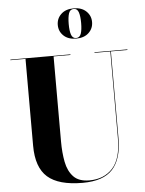

<svg xmlns="http://www.w3.org/2000/svg" viewBox="-65 -1072 861 1138"><g transform="rotate(-5 365.0 -502.5)"><path d="M314.5 -930Q314.5 -968 341.8 -994Q369 -1020 416.5 -1020Q464 -1020 491.2 -994Q518.5 -968 518.5 -930Q518.5 -891.5 491.2 -865.8Q464 -840 416.5 -840Q369 -840 341.8 -865.8Q314.5 -891.5 314.5 -930ZM379.5 -930Q379.5 -890 387.2 -866.8Q395 -843.5 416.5 -843.5Q438 -843.5 445.8 -866.8Q453.5 -890 453.5 -930Q453.5 -970 445.8 -993.2Q438 -1016.5 416.5 -1016.5Q395 -1016.5 387.2 -993.2Q379.5 -970 379.5 -930ZM16.5 -750H374V-746.5H273.5V-240Q273.5 -174 284.2 -118.5Q295 -63 326.8 -29.5Q358.5 4 421.5 4Q508 4 559.5 -51.8Q611 -107.5 611 -230V-746.5H517V-750H713V-746.5H614.5V-230Q614.5 -106.5 559 -45.8Q503.5 15 380.5 15Q237.5 15 172 -42.8Q106.5 -100.5 106.5 -230V-746.5H16.5Z"/></g></svg>

Font: Bodoni* 48
Style: Bold
Weight: 700
Version: Version 2.2